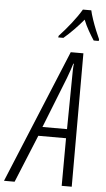

<svg xmlns="http://www.w3.org/2000/svg" viewBox="-128 -989 565 1028"><g transform="rotate(5 154.5 -475.0)"><path d="M-66 0 230 -717H298V0H244L245 -256H96L-9 0ZM114 -305H246L249 -579Q249 -601 249.5 -621Q250 -641 252 -657H249Q245 -642 238 -622.5Q231 -603 222 -578ZM158 -799Q189 -832 221 -872.5Q253 -913 275 -950H320Q324 -931 334 -901.5Q344 -872 355.5 -844Q367 -816 375 -799L374 -790H347Q333 -811 317 -839Q301 -867 289 -897Q265 -868 238 -840.5Q211 -813 184 -790H156Z"/></g></svg>

Font: Noto Sans ExtraCondensed Light
Style: Italic
Weight: 300
Width: 2
Italic angle: -12°
Designer: Monotype Design Team
Foundry: Monotype Imaging Inc.
Version: Version 2.013; ttfautohint (v1.8.4.7-5d5b)